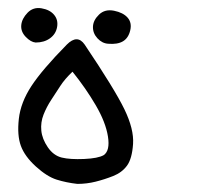

<svg xmlns="http://www.w3.org/2000/svg" viewBox="-20 -289 540 474"><path d="M171 165Q144 162 120 154.5Q96 147 68.5 122Q41 97 31.5 71Q22 45 26.5 4.5Q31 -36 57.5 -76.5Q84 -117 145 -179Q171 -205 189 -179Q263 -69 287 -19.5Q311 30 308.5 66.5Q306 103 293.5 120Q281 137 259.5 145.5Q238 154 216 159.5Q194 165 171 165ZM236 94Q252 83 246.5 48Q241 13 216.5 -29Q192 -71 159 -112Q140 -94 129 -77Q118 -60 106.5 -42.5Q95 -25 87.5 -6Q80 13 82 33.5Q84 54 98 74.5Q112 95 132.5 100Q153 105 187.5 103.5Q222 102 236 94ZM247 -181Q232 -182 220.5 -194.5Q209 -207 209.5 -223Q210 -239 224.5 -253Q239 -267 261.5 -262.5Q284 -258 295 -245.5Q306 -233 301.5 -214Q297 -195 283.5 -187Q270 -179 247 -181ZM68 -184Q56 -185 43.5 -198Q31 -211 32.5 -227Q34 -243 48 -257.5Q62 -272 82.5 -268.5Q103 -265 113.5 -252.5Q124 -240 121 -222.5Q118 -205 103.5 -194.5Q89 -184 68 -184Z"/></svg>

Font: NaniFont Regular
Style: Regular
Weight: 400
Designer: Nanigashitei
Version: Version 1.036